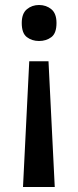

<svg xmlns="http://www.w3.org/2000/svg" viewBox="-20 -569 313 768"><path d="M206 -477Q206 -436 185.5 -420.5Q165 -405 136 -405Q108 -405 87.5 -420.5Q67 -436 67 -477Q67 -515 87.5 -532Q108 -549 136 -549Q165 -549 185.5 -532Q206 -515 206 -477ZM97 -324H174L199 179H72Z"/></svg>

Font: Noto Sans Lao Medium
Style: Regular
Weight: 500
Designer: Monotype Design Team
Foundry: Monotype Imaging Inc.
Version: Version 2.003; ttfautohint (v1.8.4.7-5d5b)